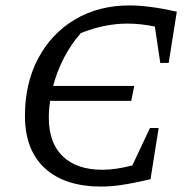

<svg xmlns="http://www.w3.org/2000/svg" viewBox="-20 -679 697 708"><path d="M354 9Q219 9 145.5 -58.5Q72 -126 72 -252Q72 -372 121 -464Q170 -556 257 -607.5Q344 -659 458 -659Q493 -659 538.5 -653Q584 -647 632 -636L602 -447H571L551 -581Q500 -592 449 -592Q366 -592 278 -557Q242 -516 216 -466Q190 -416 176 -362H475L464 -307H165Q160 -276 160 -245Q160 -152 211.5 -102.5Q263 -53 358 -53Q406 -53 468 -69L533 -207H565L535 -18Q469 -3 428.5 3Q388 9 354 9Z"/></svg>

Font: Piazzolla SC
Style: Italic
Weight: 400
Italic angle: -11.3°
Designer: Juan Pablo del Peral
Foundry: Huerta Tipografica
Version: Version 1.330